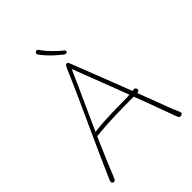

<svg xmlns="http://www.w3.org/2000/svg" viewBox="-275 -1145 1311 1311"><g transform="rotate(-45 380.0 -490.0)"><path d="M69 0Q67 6 61.5 10Q56 14 47 12Q43 10 38.5 4.5Q34 -1 38 -13Q40 -19 44 -27.5Q48 -36 56 -55Q94 -142 131 -223.5Q168 -305 206 -388.5Q244 -472 286 -564.5Q328 -657 374 -765Q378 -773 381.5 -780Q385 -787 396 -788Q402 -789 405.5 -784Q409 -779 413 -768Q419 -754 435.5 -710.5Q452 -667 477 -604Q502 -541 530.5 -467.5Q559 -394 588 -318.5Q617 -243 643 -174.5Q669 -106 688 -55Q692 -45 701.5 -25Q711 -5 711 3Q711 10 704 13.5Q697 17 690 17Q681 17 676.5 9.5Q672 2 670 -5Q633 -107 593.5 -213Q554 -319 516 -418Q478 -517 446 -599.5Q414 -682 393 -737Q344 -625 288 -503Q232 -381 176 -254Q120 -127 69 0ZM170 -297Q170 -301 172 -304.5Q174 -308 179.5 -311Q185 -314 196 -316Q218 -321 262.5 -324.5Q307 -328 365 -330Q423 -332 484 -332Q505 -332 521 -332.5Q537 -333 548.5 -334Q560 -335 570.5 -336.5Q581 -338 592 -339Q603 -341 608.5 -334.5Q614 -328 614 -319Q614 -313 609 -309.5Q604 -306 596.5 -305Q589 -304 580.5 -304Q572 -304 564 -304Q506 -304 439 -303Q372 -302 305.5 -298.5Q239 -295 183 -288Q179 -287 174.5 -289.5Q170 -292 170 -297ZM422 -847Q392 -871 371 -890.5Q350 -910 334.5 -927.5Q319 -945 304 -963Q295 -976 296 -982.5Q297 -989 304 -993Q311 -998 316.5 -996.5Q322 -995 329 -984Q353 -950 384.5 -918.5Q416 -887 438 -869Q448 -862 452 -856.5Q456 -851 451 -843Q447 -837 439.5 -838Q432 -839 422 -847Z"/></g></svg>

Font: Playpen Sans Thin
Style: Regular
Weight: 250
Designer: Laura Meseguer, Veronika Burian, José Scaglione
Foundry: TypeTogether
Version: Version 1.001